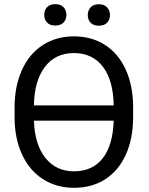

<svg xmlns="http://www.w3.org/2000/svg" viewBox="-20 -896 720 926"><path d="M622.1 -332.5V-383.8Q621.1 -484.9 585.7 -561.8Q550.3 -638.7 485.8 -679.7Q421.4 -720.7 335.9 -720.7Q252 -720.7 186.8 -679Q121.6 -637.2 85.9 -558.6Q50.3 -480 50.3 -377.4V-326.2Q51.3 -225.6 87.2 -149.2Q123 -72.8 188 -31.5Q252.9 9.8 336.9 9.8Q423.3 9.8 487.8 -31.7Q552.2 -73.2 587.2 -150.9Q622.1 -228.5 622.1 -332.5ZM335.9 -640.1Q425.8 -640.1 476.1 -574.5Q526.4 -508.8 528.3 -387.7H143.6Q145.5 -505.9 196.3 -573Q247.1 -640.1 335.9 -640.1ZM336.9 -69.8Q250.5 -69.8 199 -134.3Q147.5 -198.7 143.6 -314H528.3Q524.4 -194.8 475.1 -132.3Q425.8 -69.8 336.9 -69.8ZM193.4 -824.2Q193.4 -802.2 206.8 -787.6Q220.2 -772.9 246.6 -772.9Q272.9 -772.9 286.6 -787.6Q300.3 -802.2 300.3 -824.2Q300.3 -846.2 286.6 -861.1Q272.9 -876 246.6 -876Q220.2 -876 206.8 -861.1Q193.4 -846.2 193.4 -824.2ZM403.3 -823.2Q403.3 -801.3 416.7 -786.6Q430.2 -772 456.5 -772Q482.9 -772 496.6 -786.6Q510.3 -801.3 510.3 -823.2Q510.3 -845.2 496.6 -860.4Q482.9 -875.5 456.5 -875.5Q430.2 -875.5 416.7 -860.4Q403.3 -845.2 403.3 -823.2Z"/></svg>

Font: FAU Chimera
Style: Regular
Weight: 400
Version: Version 1.002;hotconv 1.0.117;makeotfexe 2.5.65602